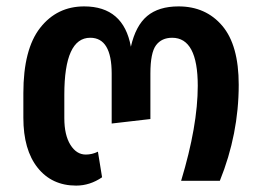

<svg xmlns="http://www.w3.org/2000/svg" viewBox="-20 -565 816 600"><path d="M218 15Q142 15 97.5 -41Q53 -97 53 -197V-274Q53 -411 105.5 -478Q158 -545 243 -545Q366 -545 389 -419Q404 -485 440 -515Q476 -545 538 -545Q623 -545 674.5 -484.5Q726 -424 726 -300Q726 -146 667 0H546Q598 -172 598 -297Q598 -447 518 -447Q485 -447 467.5 -423.5Q450 -400 450 -335V-193L329 -179V-335Q329 -447 262 -447Q181 -447 181 -269V-196Q181 -143 200 -112.5Q219 -82 248 -82Q268 -82 286 -91L299 -11Q261 15 218 15Z"/></svg>

Font: FiraGO Medium
Style: Regular
Weight: 500
Designer: bBox Type
Foundry: bBox Type GmbH
Version: Version 1.001;PS 001.001;hotconv 1.0.88;makeotf.lib2.5.64775